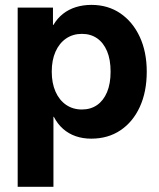

<svg xmlns="http://www.w3.org/2000/svg" viewBox="-20 -546 638 771"><path d="M51 204.1V-515.6H192.7V-445.8H194.4Q210.3 -472.7 233.1 -490.6Q256 -508.5 285 -517.5Q314 -526.4 347.2 -526.4Q413.3 -526.4 463.2 -492.5Q513.1 -458.5 541.2 -398.1Q569.3 -337.7 569.3 -258.3Q569.3 -177.7 541.6 -117.1Q513.9 -56.5 463.9 -22.9Q413.8 10.8 346.2 10.8Q312.5 10.8 284 0.9Q255.5 -9 233.3 -28.5Q211 -48.1 196.1 -77.1H194.6V204.1ZM309 -106.3Q344.1 -106.3 369.9 -124.2Q395.6 -142.1 409.9 -176.1Q424.1 -210.1 424.1 -258.3Q424.1 -306.8 409.9 -340.5Q395.6 -374.3 369.9 -392.2Q344.1 -410 309 -410Q272.7 -410 245.3 -391.3Q218 -372.5 202.9 -338.5Q187.8 -304.5 187.8 -258.3Q187.8 -212.4 202.9 -178.1Q218 -143.9 245.3 -125.1Q272.7 -106.3 309 -106.3Z"/></svg>

Font: Inter Khmer Looped
Style: Regular
Weight: 400
Designer: Rasmus Andersson, Sovichet Tep
Foundry: Anagata Design
Version: Version 1.000